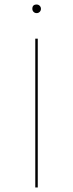

<svg xmlns="http://www.w3.org/2000/svg" viewBox="-20 -829 323 849"><path d="M123 -790Q123 -809 142 -809Q150 -809 155.5 -803.5Q161 -798 161 -790Q161 -782 155.5 -776.5Q150 -771 142 -771Q134 -771 128.5 -776.5Q123 -782 123 -790ZM136 0V-658H147V0Z"/></svg>

Font: EauTest Hairline
Style: Regular
Weight: 250
Designer: Christian Thalmann (Catharsis Fonts)
Version: Version 0.001;PS 000.001;hotconv 1.0.88;makeotf.lib2.5.64775